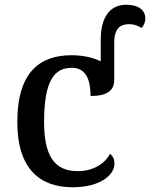

<svg xmlns="http://www.w3.org/2000/svg" viewBox="-20 -780 633 810"><path d="M286 10C405 10 463 -43 463 -90C463 -108 456 -122 444 -131C421 -88 372 -58 308 -58C207 -58 166 -126 166 -266C166 -443 211 -494 283 -494C345 -494 362 -440 362 -375C434 -375 462 -399 462 -444V-601C462 -661 489 -678 523 -678C545 -678 560 -673 577 -662C586 -671 593 -685 593 -702C593 -739 562 -760 513 -760C434 -760 405 -693 405 -614V-521C372 -538 327 -547 282 -547C152 -547 53 -480 53 -265C53 -67 149 10 286 10Z"/></svg>

Font: Noto Serif Medium
Style: Regular
Weight: 500
Designer: Monotype Design Team
Foundry: Monotype Imaging Inc.
Version: Version 2.013